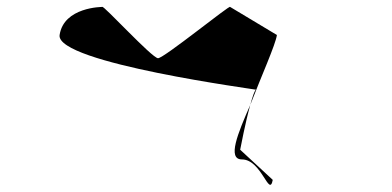

<svg xmlns="http://www.w3.org/2000/svg" viewBox="-20 -714 1130 554"><path d="M152 -613C140 -532 729 -455 719 -455C715 -455 709 -436 702 -411C734 -494 775 -585 779 -613L644 -694C645 -702 453 -546 436 -546C419 -546 276 -702 275 -694C275 -694 164 -694 152 -613ZM673 -282C674 -287 688 -361 702 -411C666 -329 635 -254 678 -254C735 -254 757 -142 767 -195Z"/></svg>

Font: Ampere
Style: UltExtIta
Weight: 400
Version: Version 1